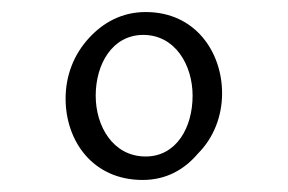

<svg xmlns="http://www.w3.org/2000/svg" viewBox="-20 -579 478 319"><path d="M217 -280C257 -280 287 -298 309 -324C335 -350 349 -386 349 -424C349 -492 305 -559 222 -559C182 -559 151 -541 128 -516C103 -489 89 -454 89 -415C89 -345 134 -280 217 -280ZM222 -319C168 -319 139 -369 139 -420C139 -473 167 -521 218 -521C271 -521 300 -471 300 -420C300 -367 273 -319 222 -319Z"/></svg>

Font: Noto Serif Devanagari SemiCondensed
Style: Regular
Weight: 400
Width: 4
Designer: Universal Thirst, Indian Type Foundry and the Monotype Design Team
Foundry: Monotype Imaging Inc.
Version: Version 2.004